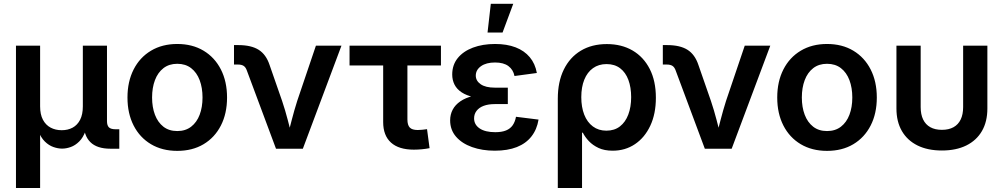

<svg xmlns="http://www.w3.org/2000/svg" viewBox="-20 -773 5215 998"><path d="M63 204.1V-535.6H188.5V-220.2Q188.5 -178.2 203.1 -150.6Q217.8 -123 243.2 -109.6Q268.6 -96.2 300.8 -96.2Q333 -96.2 357.7 -109.6Q382.3 -123 396.5 -150.6Q410.6 -178.2 410.6 -220.2V-535.6H536.1V-143.6Q536.1 -120.6 546.4 -110.8Q556.6 -101.1 581.1 -101.1H600.1V0H554.2Q483.9 0 449.5 -34.4Q415 -68.8 415 -133.8V-183.1H438Q438 -128.4 425 -93Q412.1 -57.6 391.6 -37.4Q371.1 -17.1 347.7 -8.8Q324.2 -0.5 303.2 -0.5Q281.2 -0.5 257.6 -8.8Q233.9 -17.1 213.1 -37.4Q192.4 -57.6 179.2 -93Q166 -128.4 166 -183.1H188.5V204.1Z M901.4 11.2Q823.2 11.2 764.9 -23.4Q706.5 -58.1 674.6 -120.6Q642.6 -183.1 642.6 -266.1Q642.6 -349.1 674.6 -411.9Q706.5 -474.6 764.9 -509.5Q823.2 -544.4 901.4 -544.4Q980 -544.4 1038.1 -509.5Q1096.2 -474.6 1128.2 -411.9Q1160.2 -349.1 1160.2 -266.1Q1160.2 -183.1 1128.2 -120.6Q1096.2 -58.1 1038.1 -23.4Q980 11.2 901.4 11.2ZM901.4 -91.8Q944.3 -91.8 973.6 -114.5Q1002.9 -137.2 1017.8 -176.5Q1032.7 -215.8 1032.7 -266.1Q1032.7 -316.9 1017.8 -356.4Q1002.9 -396 973.6 -418.7Q944.3 -441.4 901.4 -441.4Q858.9 -441.4 829.6 -418.7Q800.3 -396 785.4 -356.4Q770.5 -316.9 770.5 -266.1Q770.5 -215.8 785.4 -176.5Q800.3 -137.2 829.3 -114.5Q858.4 -91.8 901.4 -91.8Z M1414.6 0 1263.2 -406.2Q1257.3 -423.3 1246.6 -430.4Q1235.8 -437.5 1217.3 -437.5H1196.3V-538.6H1219.2Q1285.6 -538.6 1324.5 -514.2Q1363.3 -489.7 1381.3 -435.1L1446.3 -248.5Q1462.9 -199.2 1475.6 -149.9Q1488.3 -100.6 1501.5 -49.8H1470.7Q1483.9 -100.6 1496.6 -149.9Q1509.3 -199.2 1524.9 -248.5L1622.1 -535.6H1754.9L1554.2 0Z M2131.3 4.9Q2053.2 4.9 2012.5 -31.7Q1971.7 -68.4 1971.7 -138.7V-432.6H1796.9V-535.6H2272V-432.6H2097.7V-151.9Q2097.7 -123 2109.9 -110.1Q2122.1 -97.2 2151.4 -97.2Q2161.6 -97.2 2175.5 -98.6Q2189.5 -100.1 2199.7 -101.6L2212.9 -2.9Q2193.4 1 2172.6 2.9Q2151.9 4.9 2131.3 4.9Z M2551.8 10.3Q2486.3 10.3 2433.6 -8.5Q2380.9 -27.3 2350.3 -62.7Q2319.8 -98.1 2319.8 -147.5Q2319.8 -177.7 2333 -202.9Q2346.2 -228 2372.8 -246.3Q2399.4 -264.6 2439.9 -274.7Q2480.5 -284.7 2534.7 -284.7H2619.6V-231.9H2551.3Q2518.1 -231.9 2494.1 -222.9Q2470.2 -213.9 2457.3 -197Q2444.3 -180.2 2444.3 -157.7Q2444.3 -125 2473.1 -105.5Q2502 -85.9 2554.2 -85.9Q2588.4 -85.9 2610.4 -95Q2632.3 -104 2644.8 -121.8Q2657.2 -139.6 2662.1 -166L2779.3 -151.4Q2771 -100.1 2742.4 -63.7Q2713.9 -27.3 2666.3 -8.5Q2618.7 10.3 2551.8 10.3ZM2537.1 -258.8Q2483.4 -258.8 2444.1 -267.6Q2404.8 -276.4 2379.6 -293Q2354.5 -309.6 2342.5 -333.3Q2330.6 -356.9 2330.6 -385.7Q2330.6 -435.5 2359.1 -470.9Q2387.7 -506.3 2438.2 -525.4Q2488.8 -544.4 2553.2 -544.4Q2614.7 -544.4 2660.2 -526.9Q2705.6 -509.3 2733.6 -475.8Q2761.7 -442.4 2770.5 -393.6L2654.3 -377.9Q2647.9 -410.6 2622.8 -429.4Q2597.7 -448.2 2553.2 -448.2Q2507.3 -448.2 2480.2 -429Q2453.1 -409.7 2453.1 -379.9Q2453.1 -353 2478.5 -335.2Q2503.9 -317.4 2552.7 -317.4H2619.6V-258.8ZM2514.2 -604 2531.2 -753.4H2647.9L2592.3 -604Z M2879.4 204.1V-260.3Q2879.4 -347.7 2910.6 -411.4Q2941.9 -475.1 2999 -509.5Q3056.2 -543.9 3134.3 -543.9Q3210.9 -543.9 3268.1 -510.5Q3325.2 -477.1 3357.2 -414.6Q3389.2 -352.1 3389.2 -265.1Q3389.2 -181.2 3360.1 -119.4Q3331.1 -57.6 3280.5 -23.7Q3230 10.3 3164.6 10.3Q3121.6 10.3 3091.3 -3.9Q3061 -18.1 3041 -39.3Q3021 -60.5 3009.3 -83.5H3005.4V204.1ZM3131.8 -93.8Q3173.8 -93.8 3202.4 -116Q3231 -138.2 3245.8 -177.5Q3260.7 -216.8 3260.7 -268.1Q3260.7 -318.8 3246.3 -357.7Q3231.9 -396.5 3203.4 -418.2Q3174.8 -439.9 3132.8 -439.9Q3091.8 -439.9 3062.3 -418.7Q3032.7 -397.5 3017.1 -358.9Q3001.5 -320.3 3001.5 -268.1Q3001.5 -216.3 3016.8 -177Q3032.2 -137.7 3061.8 -115.7Q3091.3 -93.8 3131.8 -93.8Z M3643.6 0 3492.2 -406.2Q3486.3 -423.3 3475.6 -430.4Q3464.8 -437.5 3446.3 -437.5H3425.3V-538.6H3448.2Q3514.6 -538.6 3553.5 -514.2Q3592.3 -489.7 3610.4 -435.1L3675.3 -248.5Q3691.9 -199.2 3704.6 -149.9Q3717.3 -100.6 3730.5 -49.8H3699.7Q3712.9 -100.6 3725.6 -149.9Q3738.3 -199.2 3753.9 -248.5L3851.1 -535.6H3983.9L3783.2 0Z M4278.8 11.2Q4200.7 11.2 4142.3 -23.4Q4084 -58.1 4052 -120.6Q4020 -183.1 4020 -266.1Q4020 -349.1 4052 -411.9Q4084 -474.6 4142.3 -509.5Q4200.7 -544.4 4278.8 -544.4Q4357.4 -544.4 4415.5 -509.5Q4473.6 -474.6 4505.6 -411.9Q4537.6 -349.1 4537.6 -266.1Q4537.6 -183.1 4505.6 -120.6Q4473.6 -58.1 4415.5 -23.4Q4357.4 11.2 4278.8 11.2ZM4278.8 -91.8Q4321.8 -91.8 4351.1 -114.5Q4380.4 -137.2 4395.3 -176.5Q4410.2 -215.8 4410.2 -266.1Q4410.2 -316.9 4395.3 -356.4Q4380.4 -396 4351.1 -418.7Q4321.8 -441.4 4278.8 -441.4Q4236.3 -441.4 4207 -418.7Q4177.7 -396 4162.8 -356.4Q4147.9 -316.9 4147.9 -266.1Q4147.9 -215.8 4162.8 -176.5Q4177.7 -137.2 4206.8 -114.5Q4235.8 -91.8 4278.8 -91.8Z M4876 9.3Q4802.2 9.3 4749.3 -16.8Q4696.3 -43 4668 -91.8Q4639.6 -140.6 4639.6 -209V-535.6H4765.6V-216.3Q4765.6 -178.2 4778.3 -151.9Q4791 -125.5 4815.7 -111.8Q4840.3 -98.1 4876 -98.1Q4911.6 -98.1 4936.3 -111.8Q4960.9 -125.5 4973.6 -151.9Q4986.3 -178.2 4986.3 -216.3V-535.6H5112.3V-209Q5112.3 -140.6 5084 -91.8Q5055.7 -43 5002.7 -16.8Q4949.7 9.3 4876 9.3Z"/></svg>

Font: Inter 20pt SemiBold
Style: Regular
Weight: 600
Version: Version 4.001;git-66647c0bb